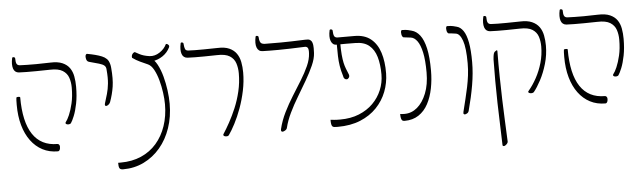

<svg xmlns="http://www.w3.org/2000/svg" viewBox="-52 -857 4363 1302"><g transform="rotate(-5 2129.0 -205.5)"><path d="M419 -170Q415 -166 407.5 -164.5Q400 -163 393 -165Q386 -167 383.5 -171.5Q381 -176 386 -182Q397 -195 410.5 -226Q424 -257 435 -303.5Q446 -350 446 -411Q446 -447 435.5 -478Q425 -509 395.5 -527.5Q366 -546 308 -544Q254 -543 216.5 -542.5Q179 -542 151.5 -542.5Q124 -543 98 -544Q84 -545 74.5 -552.5Q65 -560 60.5 -573.5Q56 -587 56 -605.5Q56 -624 61 -646Q62 -650 67 -650.5Q72 -651 76.5 -648.5Q81 -646 81 -642Q81 -615 87 -604Q93 -593 109 -592Q131 -591 156.5 -590.5Q182 -590 219.5 -590Q257 -590 316 -592Q367 -594 398.5 -580Q430 -566 447 -541.5Q464 -517 470 -484Q476 -451 476 -414Q476 -350 466 -300Q456 -250 442.5 -217Q429 -184 419 -170ZM315 12Q257 12 211 -12Q165 -36 132 -80.5Q99 -125 81.5 -187Q64 -249 64 -326Q64 -348 64.5 -357Q65 -366 66 -375Q67 -378 73 -379Q79 -380 85.5 -379Q92 -378 92 -375Q92 -208 148.5 -123Q205 -38 316 -38Q322 -38 326.5 -33Q331 -28 331.5 -20.5Q332 -13 330.5 -5.5Q329 2 325 7Q321 12 315 12Z M667 -266Q664 -266 661 -269.5Q658 -273 661 -284Q671 -316 680 -347Q689 -378 693 -416.5Q697 -455 692 -509Q692 -529 680.5 -539Q669 -549 644.5 -556Q620 -563 579 -574Q569 -576 564 -584Q559 -592 558 -604Q557 -608 557.5 -612Q558 -616 558.5 -619Q559 -622 561 -624.5Q563 -627 565 -628.5Q567 -630 571 -629Q599 -624 624 -617.5Q649 -611 668.5 -603Q688 -595 700 -583Q707 -577 712 -567Q717 -557 720 -545.5Q723 -534 724 -521Q731 -445 723 -393Q715 -341 696 -289Q691 -278 682.5 -272Q674 -266 667 -266Z M745 172Q736 172 729.5 169.5Q723 167 720 161Q717 155 716 146Q715 137 715 125Q720 125 724 125Q728 125 733 125Q810 125 872 98Q934 71 977 21.5Q1020 -28 1043 -95.5Q1066 -163 1066 -243Q1066 -279 1060 -322.5Q1054 -366 1042.5 -408Q1031 -450 1014 -481Q997 -512 975 -522Q948 -534 923 -545.5Q898 -557 871 -576Q869 -586 872 -594Q875 -602 881.5 -607.5Q888 -613 893 -613Q909 -604 922.5 -597Q936 -590 952.5 -585Q969 -580 991 -577Q1026 -573 1059 -594.5Q1092 -616 1107 -648Q1109 -651 1115.5 -648.5Q1122 -646 1126.5 -639.5Q1131 -633 1127 -625Q1110 -590 1077.5 -568Q1045 -546 1007 -541L993 -566Q1021 -550 1040.5 -513.5Q1060 -477 1072.5 -430.5Q1085 -384 1091.5 -335.5Q1098 -287 1098 -244Q1098 -155 1072 -79Q1046 -3 998.5 53Q951 109 886.5 140.5Q822 172 745 172Z M1208 -646Q1209 -650 1213.5 -650.5Q1218 -651 1222.5 -648.5Q1227 -646 1227 -642Q1229 -615 1234 -604Q1239 -593 1255 -592Q1277 -591 1301 -590.5Q1325 -590 1361 -590.5Q1397 -591 1454 -592Q1503 -594 1534 -580Q1565 -566 1582.5 -541Q1600 -516 1606.5 -482.5Q1613 -449 1613 -411Q1613 -350 1600 -288Q1587 -226 1566.5 -170Q1546 -114 1522.5 -69Q1499 -24 1479 4Q1475 9 1467.5 10Q1460 11 1452.5 9Q1445 7 1442.5 2Q1440 -3 1445 -9Q1464 -38 1487.5 -80.5Q1511 -123 1533 -175Q1555 -227 1569 -286.5Q1583 -346 1583 -408Q1583 -445 1572.5 -477Q1562 -509 1532.5 -527.5Q1503 -546 1446 -544Q1394 -543 1358.5 -542.5Q1323 -542 1296 -542.5Q1269 -543 1245 -544Q1231 -545 1221.5 -552.5Q1212 -560 1207.5 -573.5Q1203 -587 1203 -605.5Q1203 -624 1208 -646Z M1835 -6Q1849 -64 1876 -118.5Q1903 -173 1935 -224Q1967 -275 1997 -323.5Q2027 -372 2047 -416.5Q2067 -461 2069 -501Q2071 -530 2064 -539.5Q2057 -549 2043 -548Q1988 -546 1944.5 -544.5Q1901 -543 1866.5 -543Q1832 -543 1805 -543Q1778 -543 1758 -544Q1743 -544 1733 -551.5Q1723 -559 1718 -572.5Q1713 -586 1713 -604.5Q1713 -623 1718 -646Q1719 -650 1724 -650.5Q1729 -651 1733.5 -648.5Q1738 -646 1738 -642Q1739 -623 1743 -612Q1747 -601 1754.5 -597Q1762 -593 1774 -592Q1815 -591 1884 -591.5Q1953 -592 2051 -596Q2073 -597 2081.5 -592.5Q2090 -588 2095 -580Q2100 -572 2102.5 -556Q2105 -540 2103 -501Q2101 -463 2080.5 -417Q2060 -371 2030.5 -320Q2001 -269 1969 -216Q1937 -163 1912 -111Q1887 -59 1876 -13Q1874 -2 1863 5Q1852 12 1844 12Q1840 12 1836.5 8.5Q1833 5 1835 -6Z M2286 -559Q2286 -508 2289 -474Q2292 -440 2297 -417.5Q2302 -395 2309.5 -376Q2317 -357 2326 -335Q2330 -323 2323.5 -313.5Q2317 -304 2309 -304Q2304 -304 2299.5 -306Q2295 -308 2291 -313.5Q2287 -319 2286 -328Q2274 -367 2269 -399Q2264 -431 2263 -465.5Q2262 -500 2262 -546ZM2219 12Q2206 12 2197 11Q2188 10 2183.5 5Q2179 0 2177 -10.5Q2175 -21 2175 -40Q2189 -39 2200 -37.5Q2211 -36 2240 -36Q2313 -36 2369.5 -59Q2426 -82 2465 -121Q2504 -160 2525 -210.5Q2546 -261 2546 -316Q2546 -385 2531 -436Q2516 -487 2481.5 -515.5Q2447 -544 2387 -544Q2357 -545 2324.5 -544.5Q2292 -544 2259 -544Q2245 -544 2236 -552Q2227 -560 2222 -573.5Q2217 -587 2217 -605.5Q2217 -624 2222 -646Q2223 -650 2228 -650.5Q2233 -651 2237.5 -648.5Q2242 -646 2242 -642Q2243 -615 2248.5 -604Q2254 -593 2270 -592Q2299 -592 2328 -592Q2357 -592 2386 -592Q2455 -592 2497.5 -557.5Q2540 -523 2559.5 -462Q2579 -401 2578 -321Q2577 -256 2554 -196.5Q2531 -137 2486 -90Q2441 -43 2374.5 -15.5Q2308 12 2219 12Z M2766 -548 2717 -554Q2713 -555 2709.5 -560.5Q2706 -566 2704.5 -573Q2703 -580 2703 -587.5Q2703 -595 2705 -599.5Q2707 -604 2711 -604Q2722 -604 2735 -603Q2748 -602 2776 -594Q2808 -586 2832 -555Q2856 -524 2869.5 -465Q2883 -406 2883 -313Q2883 -251 2871.5 -192.5Q2860 -134 2835.5 -88Q2811 -42 2771 -15.5Q2731 11 2675 11Q2669 11 2664.5 9.5Q2660 8 2656.5 3Q2653 -2 2651 -11.5Q2649 -21 2649 -38Q2656 -37 2662 -36.5Q2668 -36 2679 -36Q2727 -36 2765.5 -68.5Q2804 -101 2828 -161Q2852 -221 2852 -303Q2852 -387 2840.5 -439.5Q2829 -492 2809.5 -518.5Q2790 -545 2766 -548Z M3086 3Q3082 3 3078.5 -0.5Q3075 -4 3078 -16Q3089 -61 3099 -101.5Q3109 -142 3117 -180.5Q3125 -219 3130 -258.5Q3135 -298 3135 -341Q3135 -447 3117.5 -495.5Q3100 -544 3073 -548Q3060 -550 3048 -551.5Q3036 -553 3024 -554Q3020 -555 3016.5 -560Q3013 -565 3011.5 -572.5Q3010 -580 3010 -587Q3010 -594 3012 -599Q3014 -604 3018 -604Q3029 -604 3042 -603Q3055 -602 3083 -594Q3108 -588 3127 -560.5Q3146 -533 3156 -480.5Q3166 -428 3166 -346Q3166 -272 3152 -190.5Q3138 -109 3114 -20Q3111 -8 3101.5 -2.5Q3092 3 3086 3Z M3565 -107Q3561 -103 3553.5 -101.5Q3546 -100 3538.5 -102Q3531 -104 3528 -108.5Q3525 -113 3531 -119Q3560 -153 3585.5 -199.5Q3611 -246 3626.5 -300Q3642 -354 3642 -411Q3642 -447 3632 -478Q3622 -509 3593 -527.5Q3564 -546 3506 -544Q3455 -543 3419 -542.5Q3383 -542 3356.5 -542.5Q3330 -543 3305 -544Q3291 -545 3281.5 -552.5Q3272 -560 3267.5 -573.5Q3263 -587 3263 -605.5Q3263 -624 3268 -646Q3269 -650 3273.5 -650.5Q3278 -651 3283 -648.5Q3288 -646 3288 -642Q3288 -615 3294 -604Q3300 -593 3316 -592Q3337 -591 3361.5 -590.5Q3386 -590 3421.5 -590.5Q3457 -591 3514 -592Q3563 -594 3594.5 -580Q3626 -566 3643.5 -541.5Q3661 -517 3667.5 -483.5Q3674 -450 3674 -414Q3674 -351 3656.5 -291Q3639 -231 3613.5 -183Q3588 -135 3565 -107ZM3331 240Q3327 240 3325 238.5Q3323 237 3322 233Q3320 163 3317.5 90.5Q3315 18 3313 -56Q3311 -130 3311 -204.5Q3311 -279 3312 -352Q3314 -377 3317 -388.5Q3320 -400 3328 -405L3339 -412L3343 -408Q3342 -310 3343.5 -229Q3345 -148 3347 -76.5Q3349 -5 3352.5 65.5Q3356 136 3359 212Q3359 218 3354 224.5Q3349 231 3342.5 235.5Q3336 240 3331 240Z M4146 -170Q4142 -166 4134.5 -164.5Q4127 -163 4120 -165Q4113 -167 4110.5 -171.5Q4108 -176 4113 -182Q4124 -195 4137.5 -226Q4151 -257 4162 -303.5Q4173 -350 4173 -411Q4173 -447 4162.5 -478Q4152 -509 4122.5 -527.5Q4093 -546 4035 -544Q3981 -543 3943.5 -542.5Q3906 -542 3878.5 -542.5Q3851 -543 3825 -544Q3811 -545 3801.5 -552.5Q3792 -560 3787.5 -573.5Q3783 -587 3783 -605.5Q3783 -624 3788 -646Q3789 -650 3794 -650.5Q3799 -651 3803.5 -648.5Q3808 -646 3808 -642Q3808 -615 3814 -604Q3820 -593 3836 -592Q3858 -591 3883.5 -590.5Q3909 -590 3946.5 -590Q3984 -590 4043 -592Q4094 -594 4125.5 -580Q4157 -566 4174 -541.5Q4191 -517 4197 -484Q4203 -451 4203 -414Q4203 -350 4193 -300Q4183 -250 4169.5 -217Q4156 -184 4146 -170ZM4042 12Q3984 12 3938 -12Q3892 -36 3859 -80.5Q3826 -125 3808.5 -187Q3791 -249 3791 -326Q3791 -348 3791.5 -357Q3792 -366 3793 -375Q3794 -378 3800 -379Q3806 -380 3812.5 -379Q3819 -378 3819 -375Q3819 -208 3875.5 -123Q3932 -38 4043 -38Q4049 -38 4053.5 -33Q4058 -28 4058.5 -20.5Q4059 -13 4057.5 -5.5Q4056 2 4052 7Q4048 12 4042 12Z"/></g></svg>

Font: Noto Rashi Hebrew ExtraLight
Style: Regular
Weight: 250
Version: Version 1.006